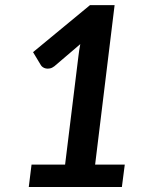

<svg xmlns="http://www.w3.org/2000/svg" viewBox="-20 -744 620 764"><path d="M476.5 -89 465 0H94.5L105.5 -89H239L292 -520Q293.5 -531.5 295.2 -543.8Q297 -556 299.5 -568.5L196.5 -480.5Q187.5 -473.5 178.8 -471.8Q170 -470 162.8 -471.5Q155.5 -473 150.2 -476.8Q145 -480.5 142.5 -485L111.5 -536.5L338 -723.5H436L358.5 -89Z"/></svg>

Font: Lato 2
Style: Bold Italic
Weight: 700
Italic angle: -7°
Designer: Lukasz Dziedzic with Adam Twardoch and Botio Nikoltchev
Foundry: tyPoland Lukasz Dziedzic
Version: Version 2.015; 2015-08-06; http://www.latofonts.com/